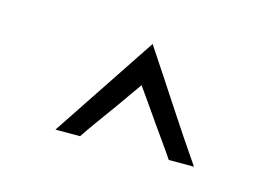

<svg xmlns="http://www.w3.org/2000/svg" viewBox="-41 -736 468 324"><g transform="rotate(15 192.5 -574.0)"><path d="M193 -665Q223 -620 253 -574Q283 -528 314 -483H270Q262 -495 252 -509Q242 -523 231.5 -538Q221 -553 211 -567.5Q201 -582 193 -593Q185 -582 175 -567.5Q165 -553 154 -538Q143 -523 133 -509Q123 -495 115 -483H72Z"/></g></svg>

Font: Josefin Sans
Style: Regular
Weight: 400
Designer: Santiago Orozco
Foundry: Typemade
Version: Version 1.0